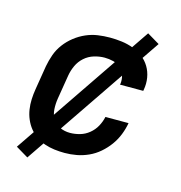

<svg xmlns="http://www.w3.org/2000/svg" viewBox="-101 -691 802 851"><g transform="rotate(15 300.0 -265.0)"><path d="M254 8Q230 8 206.5 5Q183 2 161.5 -5.5Q140 -13 121.5 -26Q103 -39 89.5 -56Q76 -73 67 -94Q58 -115 54.5 -138Q51 -161 52 -184.5Q53 -208 57 -232L75 -342Q80 -369 89.5 -396Q99 -423 116.5 -446.5Q134 -470 157.5 -488.5Q181 -507 207.5 -518.5Q234 -530 261.5 -534Q289 -538 317 -538Q344 -538 371.5 -534.5Q399 -531 424 -521.5Q449 -512 469.5 -496.5Q490 -481 503.5 -458.5Q517 -436 521.5 -409Q526 -382 521 -354Q521 -353 520.5 -351.5Q520 -350 520 -348H413Q413 -349 413.5 -349.5Q414 -350 414 -351Q417 -372 411 -391.5Q405 -411 391 -423.5Q377 -436 357 -441Q337 -446 317 -446Q293 -446 268.5 -438.5Q244 -431 225 -414Q206 -397 195.5 -374Q185 -351 181 -327L163 -217Q159 -192 160.5 -167.5Q162 -143 173.5 -123.5Q185 -104 207 -94Q229 -84 254 -84Q276 -84 299 -90.5Q322 -97 341 -112.5Q360 -128 371.5 -149Q383 -170 388 -193H494Q489 -165 478.5 -138.5Q468 -112 451 -88.5Q434 -65 411.5 -45.5Q389 -26 362.5 -14Q336 -2 308.5 3Q281 8 254 8ZM100 70 43 36 475 -600 532 -566Z"/></g></svg>

Font: Iosevka Curly SmBdExObl
Style: Regular
Weight: 600
Width: 7
Italic angle: -9°
Monospace: yes
Designer: Belleve Invis
Foundry: Belleve Invis
Version: Version 11.1.0; ttfautohint (v1.8.3)